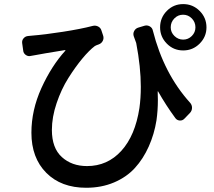

<svg xmlns="http://www.w3.org/2000/svg" viewBox="-20 -847 1040 934"><path d="M630.9 -669.9Q626 -683.6 632.8 -696.3Q639.6 -709 653.3 -712.9L682.6 -721.7Q696.3 -725.6 708.5 -718.8Q720.7 -711.9 723.6 -698.2Q776.4 -489.3 904.3 -347.7Q914.1 -336.9 914.1 -322.8Q914.1 -308.6 904.3 -297.9L877.9 -270.5Q868.2 -259.8 854.5 -260.7Q840.8 -261.7 833 -272.5Q787.1 -335 749 -402.3Q749 -403.3 748 -402.8Q747.1 -402.3 747.1 -401.4Q748 -380.9 748 -360.4Q748 -309.6 741.2 -261.7Q730.5 -194.3 703.6 -134.3Q676.8 -74.2 636.2 -29.8Q595.7 14.6 534.7 40.5Q473.6 66.4 399.4 66.4Q277.3 66.4 205.1 -6.3Q132.8 -79.1 132.8 -201.2Q132.8 -311.5 181.6 -418.9Q230.5 -526.4 297.9 -600.6Q298.8 -601.6 298.3 -602.5Q297.9 -603.5 296.9 -603.5Q182.6 -585 153.3 -579.1Q142.6 -577.1 130.9 -575.2Q117.2 -571.3 105.5 -579.6Q93.8 -587.9 92.8 -601.6L87.9 -636.7Q85.9 -650.4 94.7 -660.6Q103.5 -670.9 117.2 -671.9Q127.9 -672.9 136.7 -673.8Q198.2 -678.7 286.1 -692.4Q374 -706.1 429.7 -720.7Q444.3 -724.6 457 -718.3Q469.7 -711.9 473.6 -698.2L481.4 -674.8Q486.3 -661.1 480 -648.4Q473.6 -635.7 460 -630.9Q448.2 -627 441.4 -623Q414.1 -602.5 380.4 -562Q346.7 -521.5 312.5 -467.3Q278.3 -413.1 255.4 -345.2Q232.4 -277.3 232.4 -214.8Q232.4 -127 280.8 -83Q329.1 -39.1 403.3 -39.1Q502.9 -39.1 570.3 -113.3Q637.7 -187.5 658.2 -321.3Q665 -369.1 665 -424.8Q665 -520.5 642.6 -637.7Q634.8 -659.2 630.9 -669.9ZM930.7 -713.9Q930.7 -739.3 913.1 -757.3Q895.5 -775.4 870.6 -775.4Q845.7 -775.4 828.1 -757.3Q810.5 -739.3 810.5 -713.9Q810.5 -689.5 828.6 -671.9Q846.7 -654.3 871.1 -654.3Q895.5 -654.3 913.1 -671.9Q930.7 -689.5 930.7 -713.9ZM984.4 -713.9Q984.4 -668 951.2 -634.8Q918 -601.6 871.1 -601.6Q824.2 -601.6 791.5 -634.8Q758.8 -668 758.8 -713.9Q758.8 -760.7 791.5 -793.9Q824.2 -827.1 871.1 -827.1Q918 -827.1 951.2 -793.9Q984.4 -760.7 984.4 -713.9Z"/></svg>

Font: Gen Jyuu Gothic L Monospace Medium
Style: Regular
Weight: 500
Designer: [Source Han Sans]
Ryoko NISHIZUKA  (kana & ideographs); Paul D. Hunt (Latin, Greek & Cyrillic); Wenlong ZHANG  (bopomofo
Version: Version 1.002.20150607